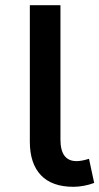

<svg xmlns="http://www.w3.org/2000/svg" viewBox="-20 -710 383 740"><path d="M343 -5Q325 2 303.5 6Q282 10 263 10Q180 10 137.5 -35Q95 -80 95 -164V-690H213V-172Q213 -89 275 -89Q295 -89 323 -98Z"/></svg>

Font: Radio Canada Medium
Style: Regular
Weight: 500
Designer: Charles Daoud, Etienne Aubert Bonn, Alexandre Saumier Demers, Jacques Le Bailly
Foundry: Radio-Canada
Version: Version 2.104; ttfautohint (v1.8.4.7-5d5b);gftools[0.9.28.de